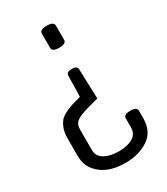

<svg xmlns="http://www.w3.org/2000/svg" viewBox="-204 -703 874 1007"><g transform="rotate(-30 233.5 -200.0)"><path d="M208 -506V-591Q208 -615 250.5 -615Q293 -615 293 -591V-506Q293 -482 250.5 -482Q208 -482 208 -506ZM284 -331 290 -152 223 -134Q173 -120 151.5 -104.5Q130 -89 130 -56V67Q130 107 164.5 126Q199 145 250 145Q301 145 334 126.5Q367 108 367 67V13Q367 -10 407 -10Q447 -10 447 13V57Q447 138 389.5 176.5Q332 215 250 215Q136 215 81 149Q50 112 50 57V-48Q50 -108 81 -146Q93 -160 119 -172.5Q145 -185 162 -190Q179 -195 215 -205L218 -331Q218 -353 251 -353Q284 -353 284 -331Z"/></g></svg>

Font: Offside
Style: Regular
Weight: 400
Designer: Eduardo Rodriguez Tunni
Foundry: Eduardo Rodriguez Tunni
Version: Version 1.001